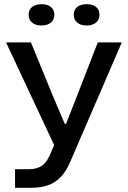

<svg xmlns="http://www.w3.org/2000/svg" viewBox="-20 -732 613 919"><path d="M52 167V78H114Q142 78 161.5 71Q181 64 194 49.5Q207 35 217 14L246 -53V-23L9 -529H128L236 -266L290 -139H296L346 -266L448 -529H563L316 43Q297 88 270.5 115.5Q244 143 209 155Q174 167 128 167ZM395 -610Q366 -610 349.5 -624Q333 -638 333 -661Q333 -686 350 -699Q367 -712 395 -712Q424 -712 440 -698.5Q456 -685 456 -661Q456 -637 439 -623.5Q422 -610 395 -610ZM179 -610Q150 -610 133.5 -624Q117 -638 117 -661Q117 -686 134 -699Q151 -712 179 -712Q207 -712 223.5 -698.5Q240 -685 240 -661Q240 -637 223 -623.5Q206 -610 179 -610Z"/></svg>

Font: Mona Sans SemiExpanded Medium
Style: Regular
Weight: 500
Width: 6
Designer: Deni Anggara
Foundry: GitHub
Version: Version 2.000